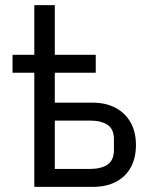

<svg xmlns="http://www.w3.org/2000/svg" viewBox="-20 -730 589 750"><path d="M114 0V-446H29V-516H114V-710H194V-516H354V-446H194V-329H341Q393 -329 431 -309Q469 -289 490 -252Q511 -215 511 -164Q511 -112 490.5 -75.5Q470 -39 432.5 -19.5Q395 0 342 0ZM194 -70H330Q375 -70 400 -87Q425 -104 425 -144V-186Q425 -226 400 -242.5Q375 -259 330 -259H194Z"/></svg>

Font: IBM Plex Sans Var
Style: Regular
Weight: 400
Designer: Mike Abbink, Paul van der Laan, Pieter van Rosmalen
Foundry: Bold Monday
Version: Version 3.000